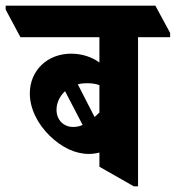

<svg xmlns="http://www.w3.org/2000/svg" viewBox="-88 -647 619 676"><path d="M225 -105C238 -105 251 -107 262 -110V-60L383 9H398V-516H511V-531L459 -627H-68V-613L-16 -516H262V-427C234 -447 200 -458 162 -458C79 -458 17 -399 17 -318C17 -264 45 -210 87 -169C129 -128 177 -105 225 -105ZM218 -354C236 -354 250 -352 262 -347V-251C256 -245 251 -240 245 -235L186 -350C196 -353 207 -354 218 -354ZM111 -260C111 -286 123 -309 141 -326L203 -207C192 -202 181 -200 169 -200C136 -200 111 -225 111 -260Z"/></svg>

Font: Noto Serif Devanagari ExtraCondensed Black
Style: Regular
Weight: 900
Width: 2
Designer: Universal Thirst, Indian Type Foundry and the Monotype Design Team
Foundry: Monotype Imaging Inc.
Version: Version 2.004